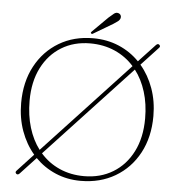

<svg xmlns="http://www.w3.org/2000/svg" viewBox="-58 -909 906 981"><g transform="rotate(5 395.0 -419.0)"><path d="M60.5 9Q53.5 1.5 61.5 -6.5L144 -95.5Q102 -144.5 78.2 -210.2Q54.5 -276 54.5 -353Q54.5 -461 98 -542.2Q141.5 -623.5 217.8 -669Q294 -714.5 393 -714.5Q464.5 -714.5 525 -688.8Q585.5 -663 630 -617L715 -708Q725 -718 732.5 -710Q740 -703 731.5 -694.5L644.5 -601Q686.5 -552 710 -486.5Q733.5 -421 733.5 -345Q733.5 -237 689.8 -155.5Q646 -74 568.8 -28.5Q491.5 17 391.5 17Q322 17 262.5 -8.5Q203 -34 158.5 -79.5L78 7Q68.5 16.5 60.5 9ZM96.5 -368.5Q96.5 -293.5 115.5 -231Q134.5 -168.5 169.5 -122.5L605 -590Q564 -636.5 506.5 -661.8Q449 -687 380 -687Q297 -687 233 -648Q169 -609 132.8 -537.5Q96.5 -466 96.5 -368.5ZM692.5 -329Q692.5 -403.5 673.2 -465.5Q654 -527.5 618.5 -573.5L183 -106Q224 -59 281 -33.8Q338 -8.5 406.5 -8.5Q490.5 -8.5 555 -47.8Q619.5 -87 656 -159Q692.5 -231 692.5 -329ZM461 -826.5Q477 -841 487.5 -849Q498 -857 509.5 -853.5Q518.5 -850.5 522 -843.2Q525.5 -836 523 -828.5Q520 -819 510.8 -812Q501.5 -805 489 -797L389.5 -738Q384 -734 379.5 -738.5Q375.5 -741.5 382.5 -748.5Z"/></g></svg>

Font: Fraunces 9pt Thin
Style: Regular
Weight: 100
Version: Version 1.000;[b76b70a41]